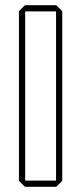

<svg xmlns="http://www.w3.org/2000/svg" viewBox="-20 -720 313 740"><path d="M77 -676V-700H197L220 -677V-676ZM76 0 53 -23V-24H196V0ZM53 -24V-677L76 -700H77V-24ZM196 0V-676H220V-23L197 0Z"/></svg>

Font: Foldit Thin
Style: Regular
Weight: 100
Designer: Sophia Tai
Foundry: Sophia Tai
Version: Version 1.003